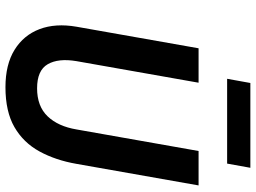

<svg xmlns="http://www.w3.org/2000/svg" viewBox="-134 -770 915 686"><g transform="rotate(90 323.0 -427.5)"><path d="M153 -680H276L199 -244Q188 -179 210 -141Q232 -103 296 -103Q360 -103 396 -140.5Q432 -178 443 -244L520 -680H643L566 -244Q553 -169 521.5 -111.5Q490 -54 434.5 -22Q379 10 292 10Q211 10 158.5 -22.5Q106 -55 84.5 -112Q63 -169 76 -244ZM580 -865 565 -782H262L277 -865Z"/></g></svg>

Font: Inria Sans
Style: Bold Italic
Weight: 700
Italic angle: -10°
Designer: Black Foundry Team
Foundry: Black Foundry
Version: Version 1.2; ttfautohint (v1.8.3)